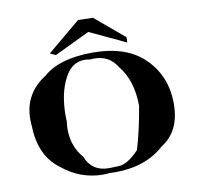

<svg xmlns="http://www.w3.org/2000/svg" viewBox="-84 -916 962 938"><g transform="rotate(-10 397.5 -447.5)"><path d="M353 -65Q241 -65 150 -140Q55 -211 51 -356Q49 -374 49 -392Q49 -520 160 -590Q240 -661 407 -661Q561 -661 649 -585Q753 -493 753 -346Q753 -209 657 -150Q565 -66 411 -66L387 -67Q370 -65 353 -65ZM386 -91Q389 -91 434.5 -92.5Q480 -94 536 -154Q564 -245 584 -365Q584 -492 520 -569Q483 -631 408 -631L386 -630Q372 -633 360 -633Q296 -633 261 -564Q222 -491 222 -379L223 -352Q220 -332 220 -313Q220 -228 272 -168Q302 -91 386 -91ZM581 -680 402 -764 227 -680 199 -693 363 -830 437 -828 582 -706Z"/></g></svg>

Font: Xiangcui Kesong Xiangcui Kesong
Style: Regular
Weight: 400
Version: Version 1.501;March 28, 2024;FontCreator 14.0.0.2814 64-bit